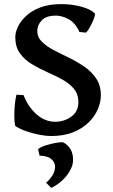

<svg xmlns="http://www.w3.org/2000/svg" viewBox="-20 -650 553 938"><path d="M229.5 14.6Q206.5 14.6 174.8 8.8Q143.1 2.9 111.3 -7.8Q79.6 -18.6 56.6 -33.2Q53.2 -35.2 51.5 -52Q49.8 -68.8 50 -93.5Q50.3 -118.2 53 -143.6Q55.7 -168.9 60.5 -187.5L95.2 -185.1Q117.7 -127.4 158.7 -91.3Q199.7 -55.2 249.5 -55.2Q293.5 -55.2 328.1 -79.8Q362.8 -104.5 362.8 -150.9Q362.8 -190.4 340.6 -216.8Q318.4 -243.2 283.2 -262.2Q248 -281.2 208.7 -298.6Q169.4 -315.9 134.3 -337.4Q99.1 -358.9 76.9 -390.1Q54.7 -421.4 54.7 -468.8Q54.7 -491.7 67.6 -519.3Q80.6 -546.9 107.7 -572.3Q134.8 -597.7 177.2 -613.8Q219.7 -629.9 278.8 -629.9Q331.5 -629.9 377.9 -617.2Q424.3 -604.5 442.4 -585Q445.8 -582 442.1 -569.3Q438.5 -556.6 430.9 -540.3Q423.3 -523.9 414.8 -510Q406.2 -496.1 400.4 -490.7L368.2 -493.7Q347.2 -539.6 314.5 -556.6Q281.7 -573.7 253.9 -573.7Q205.1 -573.7 183.6 -550.3Q162.1 -526.9 162.1 -499Q162.1 -468.3 184.6 -446Q207 -423.8 242.4 -405.3Q277.8 -386.7 317.4 -367.7Q356.9 -348.6 392.3 -324.2Q427.7 -299.8 450.2 -266.1Q472.7 -232.4 472.7 -184.1Q472.7 -151.4 458 -116.7Q443.4 -82 413.3 -52.2Q383.3 -22.5 337.4 -3.9Q291.5 14.6 229.5 14.6ZM231 268.1 205.1 242.7Q223.6 227.1 236.1 207Q248.5 187 249 166Q249.5 143.6 231 127.4Q212.4 111.3 173.3 110.4L166 78.6Q177.7 68.8 201.9 60.8Q226.1 52.7 250.7 48.3Q275.4 43.9 287.6 44.9Q311 56.2 324.5 79.1Q337.9 102.1 336.9 133.8Q335.9 168.5 307.4 206.1Q278.8 243.7 231 268.1Z"/></svg>

Font: David Libre
Style: Bold
Weight: 700
Designer: Ismar David, J. Victor Gaultney, Annie Olsen and Meir Sadan
Foundry: Monotype Imaging Inc. & SIL International
Version: Version 1.100; ttfautohint (v1.8.4.7-5d5b)